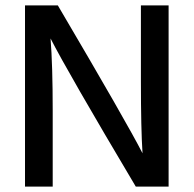

<svg xmlns="http://www.w3.org/2000/svg" viewBox="-20 -694 720 714"><path d="M176 0H73V-674H195Q454 -234 510 -124Q504 -215 504 -391V-674H607V0H485Q230 -429 168 -551Q176 -451 176 -282Z"/></svg>

Font: Hind Mysuru Medium
Style: Regular
Weight: 500
Designer: Manushi Parikh, Hitesh Malaviya
Foundry: Indian Type Foundry
Version: Version 0.703;PS 1.0;hotconv 1.0.86;makeotf.lib2.5.63406